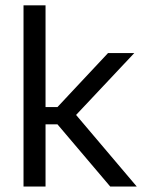

<svg xmlns="http://www.w3.org/2000/svg" viewBox="-20 -682 534 702"><path d="M383 0 190 -227.5H138.5V-290.5H190L375 -488H471L249.5 -252.5V-272L480 0ZM66 0V-662.5H146.5V0Z"/></svg>

Font: Anek Gurmukhi
Style: Regular
Weight: 400
Designer: Sarang Kulkarni (Gurmukhi), Yesha Goshar (Latin)
Foundry: Ek Type
Version: Version 1.003